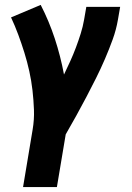

<svg xmlns="http://www.w3.org/2000/svg" viewBox="-20 -548 540 783"><path d="M74 215 113 -19Q120 -60 118.5 -100Q117 -140 112.5 -179.5Q108 -219 99.5 -257.5Q91 -296 79.5 -333Q68 -370 54.5 -406.5Q41 -443 25 -477L146 -528Q180 -462 203.5 -390.5Q227 -319 241 -244Q254 -271 266.5 -298.5Q279 -326 289.5 -354Q300 -382 309 -410.5Q318 -439 323 -468L332 -520H470L461 -468Q454 -427 439.5 -387Q425 -347 408 -307.5Q391 -268 371.5 -229Q352 -190 332 -152Q312 -114 291 -76Q270 -38 248 0L212 215Z"/></svg>

Font: Iosevka Curly Slab Heavy
Style: Italic
Weight: 900
Italic angle: -9°
Monospace: yes
Designer: Belleve Invis
Foundry: Belleve Invis
Version: Version 22.1.2; ttfautohint (v1.8.4)